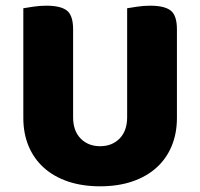

<svg xmlns="http://www.w3.org/2000/svg" viewBox="-20 -637 704 675"><path d="M332 18Q269 18 219 1Q169 -16 134 -47.5Q99 -79 80.5 -123.5Q62 -168 62 -222V-608Q74 -610 97 -613.5Q120 -617 143 -617Q193 -617 215 -600Q237 -583 237 -534V-225Q237 -177 263.5 -150Q290 -123 332 -123Q374 -123 400.5 -150Q427 -177 427 -225V-608Q439 -610 462 -613.5Q485 -617 508 -617Q558 -617 580 -600Q602 -583 602 -534V-222Q602 -168 583.5 -123.5Q565 -79 530 -47.5Q495 -16 445 1Q395 18 332 18Z"/></svg>

Font: Baloo Bhaina 2 ExtraBold
Style: Regular
Weight: 800
Designer: Yesha Goshar, Manish Minz, Shuchita Grover and Ek Type
Foundry: Ek Type
Version: Version 1.640;hotconv 1.0.111;makeotfexe 2.5.65597; ttfautoh